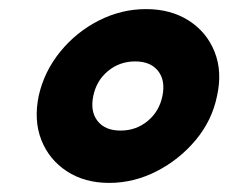

<svg xmlns="http://www.w3.org/2000/svg" viewBox="-20 -730 502 422"><path d="M220 -328Q166 -328 127 -353.5Q88 -379 71 -422Q54 -465 65 -519Q77 -573 112.5 -616.5Q148 -660 197.5 -685Q247 -710 301 -710Q355 -710 394.5 -685Q434 -660 451.5 -616.5Q469 -573 457 -519Q446 -465 410 -422Q374 -379 324 -353.5Q274 -328 220 -328ZM245 -443Q279 -443 304.5 -464Q330 -485 337 -519Q344 -553 327.5 -574Q311 -595 277 -595Q243 -595 217.5 -574Q192 -553 185 -519Q178 -485 194.5 -464Q211 -443 245 -443Z"/></svg>

Font: Rubik Black
Style: Italic
Weight: 900
Italic angle: -12°
Designer: Hubert and Fischer
Foundry: Hubert and Fischer
Version: Version 2.300;gftools[0.9.30]